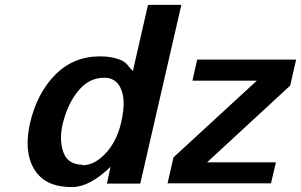

<svg xmlns="http://www.w3.org/2000/svg" viewBox="-20 -741 1217 776"><path d="M1075.2 0H657.2L681.2 -105L1018.1 -415H757.8L776.9 -500H1176.8L1152.8 -395L816.9 -85H1095.2ZM101.1 -243.2V-242.2Q129.4 -364.3 203.1 -438.7Q276.9 -513.2 383.8 -513.2Q420.9 -513.2 450.7 -504.6Q480.5 -496.1 493.2 -481Q503.4 -467.8 517.1 -454.1L578.1 -721.2H712.9L546.9 1H412.1L426.8 -66.9Q342.3 15.1 271 15.1Q183.1 15.1 139.4 -29.8Q95.7 -74.7 91.8 -150.9Q90.3 -192.9 101.1 -243.2ZM314.9 -75.2 313 -73.2Q349.6 -73.2 383.3 -99.6Q417 -126 438.5 -164.3Q460 -202.6 469.2 -244.1Q494.1 -348.6 460 -397.9Q439.9 -426.8 400.9 -426.8Q338.9 -426.8 294.9 -372.1Q252.9 -319.8 233.9 -242.2Q217.8 -175.8 236.8 -124Q254.9 -75.2 314.9 -75.2Z"/></svg>

Font: Perun
Style: Bold Italic
Weight: 700
Italic angle: -12°
Foundry: Copyright (c) Stefan Peev, Context Ltd, 2016
Version: Version 001.000